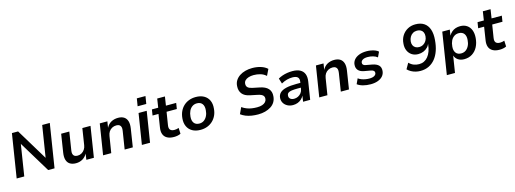

<svg xmlns="http://www.w3.org/2000/svg" viewBox="-5 -1773 8045 3002"><g transform="rotate(-15 4018.0 -272.0)"><path d="M50 0 162 -705H262L578 -183H569L652 -705H775L663 0H560L245 -519H255L173 0Z M1010 10Q953 10 914.5 -13Q876 -36 861 -83.5Q846 -131 857 -201L903 -496H1035L989 -204Q983 -171 989 -147Q995 -123 1013.5 -110.5Q1032 -98 1064 -98Q1100 -98 1129.5 -115Q1159 -132 1179 -162Q1199 -192 1204 -228L1246 -496H1378L1300 0H1178L1193 -102H1195Q1166 -47 1118 -18.5Q1070 10 1010 10Z M1449 0 1528 -496H1651L1635 -395Q1664 -452 1713.5 -479Q1763 -506 1825 -506Q1883 -506 1920 -482.5Q1957 -459 1972 -412Q1987 -365 1976 -294L1930 0H1798L1844 -290Q1850 -326 1844 -349.5Q1838 -373 1820 -386Q1802 -399 1769 -399Q1731 -399 1699.5 -382Q1668 -365 1649 -336Q1630 -307 1624 -267L1581 0Z M2169 -601 2189 -724H2329L2309 -601ZM2077 0 2156 -496H2288L2209 0Z M2596 10Q2528 10 2485 -14.5Q2442 -39 2426 -83.5Q2410 -128 2420 -189L2453 -401H2357L2372 -496H2474L2496 -639H2621L2599 -496H2765L2750 -401H2584L2551 -195Q2542 -142 2563 -118.5Q2584 -95 2631 -95Q2649 -95 2667 -98.5Q2685 -102 2701 -108L2705 -13Q2683 -1 2653.5 4.5Q2624 10 2596 10Z M3027 10Q2948 10 2894 -21Q2840 -52 2814.5 -108Q2789 -164 2796 -237Q2801 -299 2824.5 -349Q2848 -399 2886 -434Q2924 -469 2974 -487.5Q3024 -506 3082 -506Q3160 -506 3214 -475.5Q3268 -445 3293.5 -390Q3319 -335 3312 -261Q3308 -198 3284.5 -148Q3261 -98 3222.5 -62.5Q3184 -27 3134.5 -8.5Q3085 10 3027 10ZM3033 -90Q3077 -90 3109 -113Q3141 -136 3160.5 -176Q3180 -216 3183 -267Q3189 -332 3160.5 -369Q3132 -406 3075 -406Q3032 -406 2999.5 -383.5Q2967 -361 2948 -321.5Q2929 -282 2925 -230Q2919 -165 2947.5 -127.5Q2976 -90 3033 -90Z M3959 10Q3905 10 3854 2Q3803 -6 3759.5 -23.5Q3716 -41 3682 -67L3730 -170Q3765 -145 3804.5 -129.5Q3844 -114 3886 -108Q3928 -102 3972 -102Q4020 -102 4054 -113.5Q4088 -125 4107.5 -146.5Q4127 -168 4129 -195Q4132 -221 4121.5 -239.5Q4111 -258 4087 -269.5Q4063 -281 4024 -289L3912 -312Q3825 -329 3786 -379Q3747 -429 3753 -504Q3756 -555 3781 -594Q3806 -633 3847 -660Q3888 -687 3940.5 -701Q3993 -715 4053 -715Q4124 -715 4187.5 -696Q4251 -677 4295 -637L4246 -536Q4205 -573 4153.5 -588Q4102 -603 4045 -603Q4001 -603 3964.5 -591.5Q3928 -580 3907 -558.5Q3886 -537 3884 -507Q3881 -469 3902.5 -447.5Q3924 -426 3974 -415L4086 -392Q4181 -374 4224 -326Q4267 -278 4260 -204Q4256 -151 4232 -111Q4208 -71 4166.5 -44.5Q4125 -18 4072.5 -4Q4020 10 3959 10Z M4523 10Q4472 10 4432.5 -11.5Q4393 -33 4372 -69Q4351 -105 4354 -150Q4358 -201 4392 -233Q4426 -265 4491.5 -280.5Q4557 -296 4658 -296H4736L4725 -222H4660Q4600 -222 4561.5 -216.5Q4523 -211 4504 -196.5Q4485 -182 4483 -153Q4480 -119 4503.5 -100Q4527 -81 4565 -81Q4599 -81 4629 -96Q4659 -111 4680 -138Q4701 -165 4706 -201L4724 -312Q4732 -363 4706.5 -387Q4681 -411 4621 -411Q4578 -411 4533.5 -399.5Q4489 -388 4441 -361L4414 -448Q4446 -467 4484 -480Q4522 -493 4563 -499.5Q4604 -506 4646 -506Q4723 -506 4771 -480Q4819 -454 4838 -405Q4857 -356 4846 -285L4801 0H4686L4702 -103H4705Q4688 -67 4660.5 -41.5Q4633 -16 4598 -3Q4563 10 4523 10Z M4948 0 5027 -496H5150L5134 -395Q5163 -452 5212.5 -479Q5262 -506 5324 -506Q5382 -506 5419 -482.5Q5456 -459 5471 -412Q5486 -365 5475 -294L5429 0H5297L5343 -290Q5349 -326 5343 -349.5Q5337 -373 5319 -386Q5301 -399 5268 -399Q5230 -399 5198.5 -382Q5167 -365 5148 -336Q5129 -307 5123 -267L5080 0Z M5781 10Q5715 10 5658.5 -5Q5602 -20 5566 -48L5605 -133Q5629 -115 5658.5 -104Q5688 -93 5720 -87.5Q5752 -82 5782 -82Q5834 -82 5863 -99Q5892 -116 5894 -144Q5896 -165 5882 -178Q5868 -191 5837 -197L5735 -215Q5670 -226 5639 -261Q5608 -296 5613 -351Q5616 -394 5644 -429Q5672 -464 5724 -485Q5776 -506 5849 -506Q5884 -506 5919.5 -499.5Q5955 -493 5985.5 -481Q6016 -469 6036 -450L5997 -367Q5968 -391 5926 -402.5Q5884 -414 5842 -414Q5789 -414 5760.5 -396.5Q5732 -379 5730 -351Q5728 -331 5740.5 -318Q5753 -305 5783 -300L5882 -282Q5952 -268 5984 -235Q6016 -202 6011 -144Q6007 -97 5978 -62.5Q5949 -28 5898 -9Q5847 10 5781 10Z M6586 10Q6546 10 6508.5 0.5Q6471 -9 6438.5 -26.5Q6406 -44 6379 -71L6432 -164Q6468 -128 6508.5 -113Q6549 -98 6593 -98Q6637 -98 6673 -115.5Q6709 -133 6737 -167Q6765 -201 6783 -249.5Q6801 -298 6807 -360L6811 -391H6814Q6805 -348 6775 -316.5Q6745 -285 6705 -269Q6665 -253 6621 -253Q6561 -253 6517.5 -281.5Q6474 -310 6452.5 -359.5Q6431 -409 6437 -472Q6442 -545 6477 -599.5Q6512 -654 6568 -684.5Q6624 -715 6693 -715Q6779 -715 6834 -677.5Q6889 -640 6913 -569Q6937 -498 6928 -398Q6921 -305 6895 -230Q6869 -155 6825.5 -101.5Q6782 -48 6722 -19Q6662 10 6586 10ZM6662 -356Q6700 -356 6730 -374Q6760 -392 6778.5 -423Q6797 -454 6800 -493Q6803 -530 6791 -557Q6779 -584 6753.5 -598.5Q6728 -613 6693 -613Q6655 -613 6625 -595Q6595 -577 6577.5 -546Q6560 -515 6556 -475Q6553 -439 6565 -412.5Q6577 -386 6602 -371Q6627 -356 6662 -356Z M6965 180 7072 -496H7194L7179 -400H7178Q7199 -436 7227 -460Q7255 -484 7289.5 -495Q7324 -506 7363 -506Q7427 -506 7471.5 -475.5Q7516 -445 7536.5 -391Q7557 -337 7551 -265Q7545 -186 7513 -124Q7481 -62 7425 -26Q7369 10 7294 10Q7236 10 7195.5 -17Q7155 -44 7139 -92H7140L7097 180ZM7271 -90Q7315 -90 7347 -113Q7379 -136 7398.5 -176Q7418 -216 7421 -267Q7427 -332 7398.5 -369Q7370 -406 7313 -406Q7270 -406 7237.5 -383.5Q7205 -361 7186 -321.5Q7167 -282 7163 -230Q7157 -165 7185.5 -127.5Q7214 -90 7271 -90Z M7867 10Q7799 10 7756 -14.5Q7713 -39 7697 -83.5Q7681 -128 7691 -189L7724 -401H7628L7643 -496H7745L7767 -639H7892L7870 -496H8036L8021 -401H7855L7822 -195Q7813 -142 7834 -118.5Q7855 -95 7902 -95Q7920 -95 7938 -98.5Q7956 -102 7972 -108L7976 -13Q7954 -1 7924.5 4.5Q7895 10 7867 10Z"/></g></svg>

Font: Nunito Sans 9pt
Style: Bold Italic
Weight: 700
Italic angle: -9°
Version: Version 3.101;gftools[0.9.27]